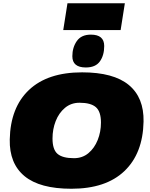

<svg xmlns="http://www.w3.org/2000/svg" viewBox="-20 -1153 921 1181"><path d="M419 8Q225 8 131 -69.5Q37 -147 40 -295Q44 -492 158.5 -600Q273 -708 485 -708Q678 -708 772 -630.5Q866 -553 863 -405Q859 -209 745 -100.5Q631 8 419 8ZM435 -180Q487 -180 524 -211Q561 -242 581 -292Q601 -342 601 -399Q601 -467 569.5 -494Q538 -521 469 -521Q417 -521 379.5 -489.5Q342 -458 322.5 -408Q303 -358 303 -301Q303 -233 334 -206.5Q365 -180 435 -180ZM508 -738Q425 -738 425 -807Q425 -861 452.5 -900.5Q480 -940 539 -940Q621 -940 621 -870Q621 -813 594.5 -775.5Q568 -738 508 -738ZM369 -968 395 -1133H748L722 -968Z"/></svg>

Font: Georama Extended Black
Style: Italic
Weight: 900
Width: 7
Italic angle: -9°
Designer: Jean-Baptiste Levee
Foundry: Production Type
Version: Version 1.000